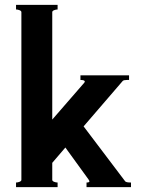

<svg xmlns="http://www.w3.org/2000/svg" viewBox="-20 -770 583 790"><path d="M495 -24Q499 -19 519 -19V0H336V-19Q348 -19 348 -24Q348 -26 344 -32L249 -163L195 -100V-30Q195 -25 202.5 -22Q210 -19 217 -19V0H46V-19Q53 -19 60.5 -22Q68 -25 68 -30V-720Q68 -725 60.5 -728Q53 -731 46 -731V-750H217V-731Q210 -731 202.5 -728Q195 -725 195 -720V-278L327 -430L329 -434Q329 -441 311 -441V-460H511V-441H502Q489 -441 485 -437L324 -250Z"/></svg>

Font: Aoboshi One
Style: Regular
Weight: 400
Designer: IKIMOJI
Foundry: Natsumi Matsuba
Version: Version 1.000; ttfautohint (v1.8.3)